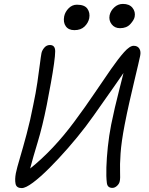

<svg xmlns="http://www.w3.org/2000/svg" viewBox="-20 -947 762 981"><path d="M91 14Q64 14 59.5 -8Q55 -30 61 -62Q66 -87 81.5 -139Q97 -191 116 -262Q135 -333 150 -411Q163 -472 171 -526.5Q179 -581 184 -621Q189 -661 192 -676Q195 -690 206.5 -703.5Q218 -717 235 -717Q262 -717 262 -685Q262 -665 256 -621.5Q250 -578 240 -523Q230 -468 219 -411Q197 -301 172.5 -220.5Q148 -140 134 -86Q193 -133 250.5 -194Q308 -255 361 -327Q416 -401 462.5 -470Q509 -539 547 -593.5Q585 -648 614 -680.5Q643 -713 663 -713Q683 -713 692 -698.5Q701 -684 696 -661Q694 -651 686 -616.5Q678 -582 666 -532Q654 -482 641 -424.5Q628 -367 617 -310Q600 -222 596 -162.5Q592 -103 593.5 -69Q595 -35 592 -22Q590 -9 578.5 2Q567 13 554 13Q529 13 526 -12Q522 -43 523.5 -91.5Q525 -140 531 -197Q537 -254 548 -310Q556 -350 567 -397.5Q578 -445 590 -491Q602 -537 611 -574Q590 -543 563.5 -505.5Q537 -468 510 -429.5Q483 -391 459 -357Q435 -323 418 -301Q376 -246 327.5 -190.5Q279 -135 232.5 -88.5Q186 -42 148.5 -14Q111 14 91 14ZM593 -803Q566 -803 550.5 -823Q535 -843 540 -869Q545 -892 564 -909.5Q583 -927 608 -927Q641 -927 657 -907Q673 -887 668 -861Q665 -845 646 -824Q627 -803 593 -803ZM360 -793Q330 -793 316 -813Q302 -833 308 -864Q313 -887 331 -905Q349 -923 373 -923Q412 -923 426.5 -902.5Q441 -882 436 -854Q431 -830 412 -811.5Q393 -793 360 -793Z"/></svg>

Font: Shantell Sans Normal
Style: Italic
Weight: 300
Italic angle: -11.31°
Designer: Stephen Nixon, Anya Danilova, Shantell Martin
Foundry: Arrow Type
Version: Version 1.008;[a672d596b]